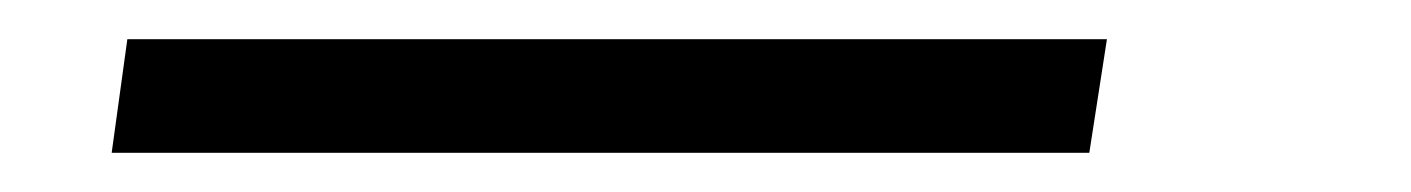

<svg xmlns="http://www.w3.org/2000/svg" viewBox="-20 44 720 98"><path d="M37 122 45 64H545L536 122Z"/></svg>

Font: Chivo Medium Thin
Style: Italic
Weight: 250
Italic angle: -8.05°
Version: Version 2.002